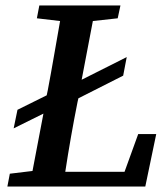

<svg xmlns="http://www.w3.org/2000/svg" viewBox="-20 -683 607 703"><path d="M115 -616 200 -606C185 -522 171 -437 155 -353L151 -334L44 -281L30 -213L139 -267L99 -57L16 -47L7 0H512L552 -192H486L436 -54H219C232 -139 247 -225 264 -310L267 -323L431 -406L444 -474L279 -391L320 -606L411 -616L421 -663H124Z"/></svg>

Font: Source Serif Pro Semibold
Style: Italic
Weight: 600
Italic angle: -12°
Designer: Frank Grießhammer
Foundry: Adobe Systems Incorporated
Version: Version 3.001;hotconv 1.0.111;makeotfexe 2.5.65597